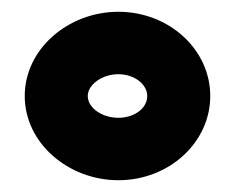

<svg xmlns="http://www.w3.org/2000/svg" viewBox="-20 -776 400 326"><path d="M22 -613C22 -533 96 -470 181 -470C267 -470 337 -534 337 -613C337 -692 267 -756 181 -756C96 -756 22 -693 22 -613ZM129 -613C129 -632 153 -650 181 -650C208 -650 230 -633 230 -613C230 -592 208 -576 181 -576C153 -576 129 -593 129 -613Z"/></svg>

Font: Charger Sport
Style: Ult
Weight: 1000
Designer: Jasper
Foundry: Cannot Into Space Fonts
Version: Version 1.1